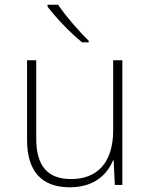

<svg xmlns="http://www.w3.org/2000/svg" viewBox="-20 -786 640 816"><path d="M329 -606H357V-613C315 -653 255 -723 227 -766H182V-758C214 -715 277 -648 329 -606ZM277 10C379 10 435 -43 460 -104H463L468 0H500V-530H461V-233C461 -93 392 -25 282 -25C184 -25 134 -79 134 -197V-530H95V-191C95 -59 156 10 277 10Z"/></svg>

Font: Noto Sans Mono ExtraLight
Style: Regular
Weight: 200
Designer: Monotype Design Team
Foundry: Monotype Imaging Inc.
Version: Version 2.014